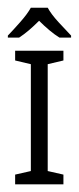

<svg xmlns="http://www.w3.org/2000/svg" viewBox="-20 -481 206 501"><path d="M145.5 0H19.5V-25.4L60.5 -34.7V-313.5L19.5 -323.2V-348.6H145.5V-323.2L104.5 -313.5V-34.7L145.5 -25.4ZM104.5 -460.9Q113.3 -444.3 132.6 -423.3Q151.9 -402.3 165.5 -388.2V-382.8H135.3Q122.6 -390.6 108.9 -402.1Q95.2 -413.6 82 -426.8Q68.8 -413.6 55.7 -402.3Q42.5 -391.1 29.8 -382.8H0.5V-388.2Q14.2 -402.3 32.7 -423.3Q51.3 -444.3 60.5 -460.9Z"/></svg>

Font: NotoSansOldHungarianUI
Style: Regular
Weight: 400
Designer: Monotype Design Team
Foundry: Monotype Imaging Inc.
Version: Version 1001.000; ttfautohint (v1.8.4.7-5d5b)